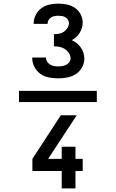

<svg xmlns="http://www.w3.org/2000/svg" viewBox="-20 -873 640 1061"><path d="M301 -440Q276 -440 250 -445Q224 -450 203 -465Q182 -480 170 -503.5Q158 -527 158 -553Q158 -554 158 -554Q158 -554 158 -555H234Q234 -555 234 -554.5Q234 -554 234 -554Q234 -543 240.5 -532.5Q247 -522 257 -516Q267 -510 278.5 -508Q290 -506 301 -506Q313 -506 324.5 -508Q336 -510 346 -515Q356 -520 363 -529.5Q370 -539 370 -550Q370 -566 360.5 -580Q351 -594 338 -602.5Q325 -611 309 -614Q293 -617 278 -617V-684Q292 -684 306.5 -686.5Q321 -689 333 -697.5Q345 -706 353 -719Q361 -732 361 -746Q361 -756 355 -764.5Q349 -773 340.5 -778Q332 -783 322 -784.5Q312 -786 302 -786Q291 -786 281 -784Q271 -782 262 -776.5Q253 -771 248 -761.5Q243 -752 243 -742Q243 -741 243 -741Q243 -741 243 -741H166Q166 -741 166 -741.5Q166 -742 166 -743Q166 -768 177.5 -790.5Q189 -813 208.5 -827.5Q228 -842 252.5 -847.5Q277 -853 302 -853Q326 -853 350 -848Q374 -843 394 -829.5Q414 -816 425.5 -794Q437 -772 437 -748Q437 -733 432.5 -718.5Q428 -704 420 -691Q412 -678 401 -668Q390 -658 377 -651Q392 -644 404.5 -634Q417 -624 426.5 -610.5Q436 -597 441 -581Q446 -565 446 -549Q446 -523 433 -500Q420 -477 399 -463.5Q378 -450 352.5 -445Q327 -440 301 -440ZM515 -309H85V-371H515ZM397 168H321V72H159V5L316 -236H404L246 5H321V-62H397V5H437V72H397Z"/></svg>

Font: Iosevka Custom Medium Extended
Style: Regular
Weight: 500
Width: 7
Monospace: yes
Designer: Belleve Invis
Foundry: Belleve Invis
Version: Version 11.2.4; ttfautohint (v1.8.4)